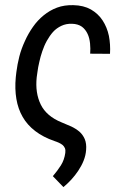

<svg xmlns="http://www.w3.org/2000/svg" viewBox="-20 -559 503 761"><path d="M270.5 -538.6C247.1 -539.1 225.6 -536.1 206.1 -528.8C186.5 -521.5 168.9 -511.2 152.8 -498C136.7 -484.9 122.6 -469.7 110.4 -452.1C98.1 -434.6 87.4 -416 78.6 -396C69.3 -376 62 -356 56.6 -335C51.3 -314 47.4 -293.5 44.9 -273.4L42.5 -252.4C39.6 -221.7 40.5 -192.9 44.9 -167C49.3 -140.6 57.6 -116.7 69.8 -95.7C82 -74.2 98.6 -55.7 119.6 -39.6C140.6 -23.4 166 -10.3 195.8 0C202.1 2 208 4.4 213.4 6.8C218.8 9.3 223.6 12.2 228 15.6C231.9 19 234.9 22.9 237.3 28.3C239.3 33.2 239.7 39.6 238.8 46.9C236.3 65.4 230.5 82 221.2 96.7C211.9 111.3 201.2 125.5 189.5 139.2L231.4 182.6C241.7 173.8 252.4 164.1 262.7 152.8C272.9 141.6 282.2 129.9 290.5 117.2C298.8 104.5 306.2 91.3 311.5 77.6C316.9 64 320.3 49.8 321.3 35.6C322.8 18.6 320.8 3.9 315.9 -7.8C311 -19 304.2 -28.8 294.9 -37.1C285.6 -44.9 274.9 -51.8 262.7 -57.6C250.5 -63 237.3 -68.8 223.6 -74.2C184.1 -90.3 156.7 -113.8 141.6 -144.5C126.5 -175.3 121.1 -211.4 125.5 -252.9L128.4 -273.4C129.9 -285.6 132.3 -298.8 135.7 -313C138.7 -327.1 142.6 -341.3 147.5 -355.5C152.3 -369.6 158.2 -383.8 165.5 -397C172.9 -410.2 181.2 -422.4 190.4 -432.6C199.7 -442.9 210.9 -450.7 223.1 -456.5C235.4 -462.4 249.5 -465.3 265.1 -464.8C281.2 -464.4 294.4 -460.4 304.7 -453.1C314.5 -445.8 321.8 -436 327.1 -424.8C332.5 -413.6 335.4 -400.9 336.9 -387.2C338.4 -373 338.4 -359.4 337.4 -346.2L416 -345.7C417.5 -370.6 416 -394 411.6 -417C406.7 -439.9 398.4 -460 386.7 -478C375 -496.1 359.4 -510.3 340.3 -521.5C321.3 -532.2 297.9 -538.1 270.5 -538.6Z"/></svg>

Font: Roboto Condensed
Style: Italic
Weight: 400
Designer: Google
Version: Version 1.000;PS 001.000;hotconv 1.0.88;makeotf.lib2.5.64775